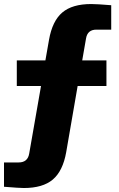

<svg xmlns="http://www.w3.org/2000/svg" viewBox="-20 -738 596 960"><path d="M99.1 202.1Q77.6 202.1 0 195.8V74.2H73.2Q118.7 74.2 126 29.8L185.1 -308.1H64V-436H207L225.1 -539.1Q241.7 -633.3 291.5 -675.5Q341.3 -717.8 436 -717.8Q464.4 -717.8 536.1 -711.9V-589.8H461.9Q417.5 -589.8 410.2 -545.9L391.1 -436H512.2V-308.1H368.2L311 22.9Q294.4 116.7 244.4 159.4Q194.3 202.1 99.1 202.1Z"/></svg>

Font: Creato Display Black
Style: Regular
Weight: 900
Version: Version 1.000